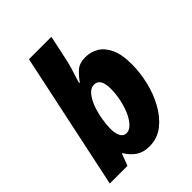

<svg xmlns="http://www.w3.org/2000/svg" viewBox="-217 -878 1006 1006"><g transform="rotate(-45 286.5 -375.0)"><path d="M298 10Q255 10 225.5 -9Q196 -28 172 -66H169L144 0H13L174 -760H340L313 -632Q307 -602 298 -572Q289 -542 281.5 -519Q274 -496 272 -485H276Q296 -514 321 -536.5Q346 -559 391 -559Q430 -559 463 -539.5Q496 -520 516.5 -476.5Q537 -433 537 -360Q537 -300 522 -235.5Q507 -171 476.5 -115.5Q446 -60 401.5 -25Q357 10 298 10ZM262 -124Q283 -124 302.5 -144Q322 -164 336.5 -196.5Q351 -229 359.5 -269Q368 -309 368 -348Q368 -425 321 -425Q296 -425 276.5 -401.5Q257 -378 244 -342.5Q231 -307 224.5 -268.5Q218 -230 218 -200Q218 -166 229 -145Q240 -124 262 -124Z"/></g></svg>

Font: Noto Sans Disp ExtBd
Style: Italic
Weight: 800
Italic angle: -12°
Designer: Monotype Design Team
Foundry: Monotype Imaging Inc.
Version: Version 2.000;GOOG;noto-source:20170915:90ef993387c0